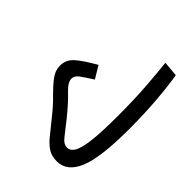

<svg xmlns="http://www.w3.org/2000/svg" viewBox="-67 -535 721 721"><g transform="rotate(-45 293.0 -174.5)"><path d="M293.5 2Q142.6 2 79.1 -24.4Q15.6 -50.8 15.6 -105Q15.6 -133.3 28.8 -153.1Q42 -172.9 66.4 -191.9Q90.3 -210.9 122.6 -237.3Q155.3 -263.2 180.7 -289.6Q206.1 -315.4 229.2 -333Q252.4 -350.6 277.8 -350.6Q309.6 -350.6 330.8 -327.1Q352.1 -303.7 382.8 -250L334 -220.7Q313 -253.9 301.3 -269.8Q289.6 -285.6 273.4 -285.6Q254.4 -285.6 228 -257.3Q201.2 -229 157.7 -193.8Q121.1 -164.6 100.1 -148.4Q79.1 -132.3 79.1 -113.3Q79.1 -98.6 95.9 -87.2Q112.8 -75.7 160.2 -69.3Q207.5 -63 298.8 -63Q387.2 -63 454.6 -68.1Q522 -73.2 565.9 -78.1L560.5 -17.6Q516.1 -9.8 445.3 -3.9Q374.5 2 293.5 2Z"/></g></svg>

Font: CaskaydiaMono NF Light
Style: Regular
Weight: 300
Designer: Aaron Bell
Foundry: Saja Typeworks
Version: Version 2111.001; ttfautohint (v1.8.4);Nerd Fonts 3.1.1